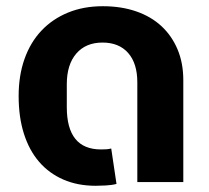

<svg xmlns="http://www.w3.org/2000/svg" viewBox="-20 -586 673 618"><path d="M288 12Q230 12 184 -8Q138 -28 106 -65Q74 -102 57 -155.5Q40 -209 40 -277Q40 -343 59 -396.5Q78 -450 113.5 -487.5Q149 -525 199 -545.5Q249 -566 311 -566Q370 -566 418 -549.5Q466 -533 499.5 -502Q533 -471 551.5 -427Q570 -383 570 -328V0H422V-321Q422 -382 392.5 -415.5Q363 -449 310 -449Q256 -449 225.5 -413.5Q195 -378 195 -315V-241Q195 -105 305 -105Q315 -105 322.5 -105.5Q330 -106 338 -108L355 6Q340 10 320 11Q300 12 288 12Z"/></svg>

Font: IBM-Poppins
Style: Poppins-Bold
Weight: 700
Designer: Mike Abbink, Paul van der Laan, Pieter van Rosmalen, Ben Mitchell, Mark Frömberg
Foundry: Bold Monday
Version: Version 1.1